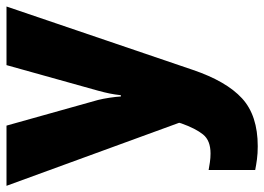

<svg xmlns="http://www.w3.org/2000/svg" viewBox="-134 -460 833 606"><g transform="rotate(-90 283.0 -156.5)"><path d="M0 -553H190L271 -264Q275 -248 278 -228Q281 -208 282 -192H286Q288 -211 291.5 -228Q295 -245 300 -263L381 -553H566L366 35Q330 141 276 190.5Q222 240 125 240Q102 240 83.5 237.5Q65 235 50 232V85Q61 87 74.5 89Q88 91 102 91Q143 91 162 67.5Q181 44 197 -1L199 -8Z"/></g></svg>

Font: Noto Sans Tamil SemiCondensed Black
Style: Regular
Weight: 900
Width: 4
Designer: Jelle Bosma - Monotype Design Team
Foundry: Monotype Imaging Inc.
Version: Version 2.004; ttfautohint (v1.8.4.7-5d5b)